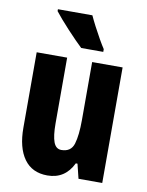

<svg xmlns="http://www.w3.org/2000/svg" viewBox="-87 -828 687 900"><g transform="rotate(10 257.0 -378.0)"><path d="M461 -550V0H348L331 -69H323Q285 10 201 10Q128 10 90 -43Q52 -96 52 -191V-550H197V-237Q197 -178 208 -148.5Q219 -119 245 -119Q291 -119 303.5 -160Q316 -201 316 -274V-550ZM279 -766Q288 -746 303 -717Q318 -688 333.5 -661Q349 -634 359 -619V-606H254Q242 -617 222.5 -637Q203 -657 182 -679.5Q161 -702 143 -723Q125 -744 115 -757V-766Z"/></g></svg>

Font: Noto Sans Arabic ExtCond ExtBd
Style: Regular
Weight: 800
Width: 2
Designer: Monotype Design Team, Nadine Chahine, Nizar Qandah and Khaled Hosny
Foundry: Monotype Imaging Inc.
Version: Version 2.012; ttfautohint (v1.8.4.7-5d5b)